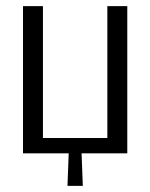

<svg xmlns="http://www.w3.org/2000/svg" viewBox="-20 -500 490 626"><path d="M395 -480V0H246L250 106H200L204 0H55V-480H120V-50H330V-480Z"/></svg>

Font: Glametrix
Style: Regular
Weight: 500
Designer: gluk
Foundry: gluk
Version: Version 0.40